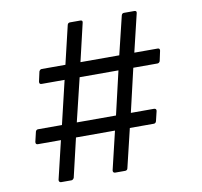

<svg xmlns="http://www.w3.org/2000/svg" viewBox="-84 -840 1005 955"><g transform="rotate(-10 418.5 -362.5)"><path d="M201 25C206 25 211 21 214 15L260 -181H457L411 12C410 20 414 25 422 25H472C479 25 484 21 485 15L532 -181H653C660 -181 664 -185 666 -192L678 -242C679 -250 674 -254 667 -254H550L601 -473H723C729 -473 734 -477 736 -483L747 -534C748 -542 744 -546 737 -546H619L665 -738C667 -746 663 -750 655 -750H602C597 -750 592 -747 590 -740L543 -546H347L392 -738C394 -746 390 -750 383 -750H330C324 -750 319 -747 317 -740L271 -546H151C145 -546 141 -542 138 -536L127 -486C126 -477 130 -473 137 -473H254L202 -254H81C75 -254 71 -250 69 -245L57 -194C56 -185 60 -181 68 -181H184L138 12C137 20 142 25 149 25ZM277 -254 330 -473H526L475 -254Z"/></g></svg>

Font: LINE Seed JP App_OTF Regular
Style: Regular
Weight: 400
Designer: LY Corporation & Fontrix & Fontworks
Version: Version 1.002